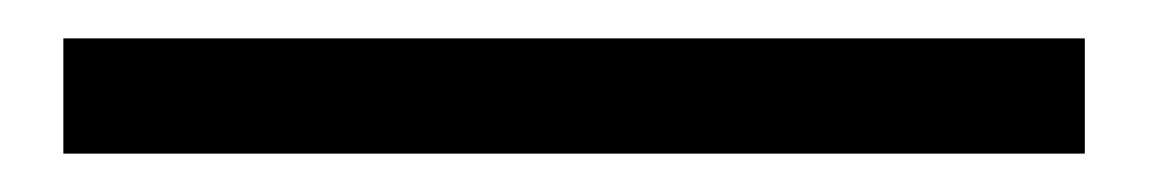

<svg xmlns="http://www.w3.org/2000/svg" viewBox="-20 60 599 100"><path d="M13 140V80H545V140Z"/></svg>

Font: Source Han Sans
Style: Regular
Weight: 400
Designer: Ryoko NISHIZUKA Ë•øÂ°öÊ∂ºÂ≠ê (kana, bopomofo & ideographs); Paul D. Hunt (Latin, Greek & Cyrillic); Sandoll Communicatio
Foundry: Adobe
Version: Version 2.004;hotconv 1.0.118;makeotfexe 2.5.65603